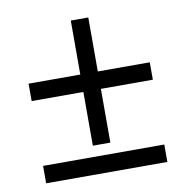

<svg xmlns="http://www.w3.org/2000/svg" viewBox="-70 -663 713 732"><g transform="rotate(-10 286.0 -297.5)"><path d="M318.8 -386.2H520V-318.8H318.8V-110.8H251V-318.8H50.8V-386.2H251V-595.2H318.8ZM50.8 -0.5V-67.9H520V-0.5Z"/></g></svg>

Font: OpenSans-Regular
Style: Regular
Weight: 400
Foundry: Ascender Corporation
Version: Version 1.10